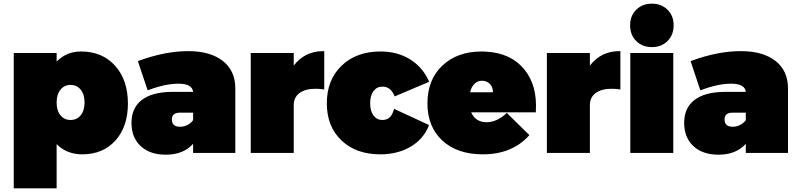

<svg xmlns="http://www.w3.org/2000/svg" viewBox="-20 -837 4368 1051"><path d="M55.2 193.8V-546.9H290V-500Q343.8 -555.2 423.8 -555.2Q540 -555.2 610.1 -477.1Q680.2 -398.9 680.2 -270Q680.2 -144 612.1 -68.1Q543.9 7.8 430.2 7.8Q345.7 7.8 290 -47.9V193.8ZM366.2 -180.2Q400.9 -180.2 421.9 -206.1Q442.9 -231.9 442.9 -275.9Q442.9 -319.8 421.9 -345.9Q400.9 -372.1 366.2 -372.1Q332 -372.1 311 -345.9Q290 -319.8 290 -275.9Q290 -231.9 311 -206.1Q332 -180.2 366.2 -180.2Z M699.7 -164.1Q699.7 -246.1 755.6 -289.3Q811.5 -332.5 917 -334H1037.1Q1032.2 -378.9 957 -378.9Q885.3 -378.9 793 -344.2L788.1 -342.8L734.9 -502L738.8 -503.9Q883.3 -557.1 1010.7 -557.1Q1131.3 -557.1 1199.7 -503.4Q1268.1 -449.7 1268.1 -353V0H1037.1V-49.8Q983.4 9.8 888.2 9.8Q800.3 9.8 750 -37.4Q699.7 -84.5 699.7 -164.1ZM920.9 -183.1Q920.9 -143.1 965.8 -143.1Q986.3 -143.1 1005.4 -152.6Q1024.4 -162.1 1037.1 -179.2V-220.2H963.9Q920.9 -220.2 920.9 -183.1Z M1352.5 0V-546.9H1587.9V-478Q1648.9 -557.1 1749.5 -557.1H1754.9V-347.2L1748.5 -348.1Q1725.6 -351.1 1707.5 -351.1Q1650.9 -351.1 1619.4 -327.6Q1587.9 -304.2 1587.9 -261.2V0Z M1769 -271Q1769 -399.9 1849.9 -477.5Q1930.7 -555.2 2063.5 -555.2Q2154.3 -555.2 2223.4 -512.9Q2292.5 -470.7 2327.1 -394L2329.1 -389.2L2140.1 -309.1L2138.2 -314Q2118.2 -362.8 2073.2 -362.8Q2043 -362.8 2024.7 -338.6Q2006.3 -314.5 2006.3 -272Q2006.3 -229 2024.7 -204.6Q2043 -180.2 2073.2 -180.2Q2096.2 -180.2 2111.3 -192.9Q2126.5 -205.6 2135.3 -234.9L2137.2 -241.2L2328.1 -152.8L2327.1 -147.9Q2296.4 -73.7 2226.1 -33Q2155.8 7.8 2061 7.8Q1929.2 7.8 1849.1 -68.4Q1769 -144.5 1769 -271Z M2319.8 -271Q2319.8 -400.4 2401.4 -477.8Q2482.9 -555.2 2617.2 -555.2Q2621.1 -555.2 2629.2 -554.7Q2637.2 -554.2 2641.1 -554.2Q2775.9 -546.9 2849.1 -458.3Q2922.4 -369.6 2913.1 -226.1V-222.2H2559.1Q2583.5 -168 2643.1 -168Q2699.2 -168 2751 -215.8L2753.9 -219.2L2877.9 -97.2L2875 -94.2Q2782.2 7.8 2623 7.8Q2482.4 7.8 2401.1 -67.9Q2319.8 -143.6 2319.8 -271ZM2553.2 -332H2678.2Q2678.7 -359.4 2661.9 -377.2Q2645 -395 2619.1 -395Q2594.2 -395 2577.1 -378.2Q2560.1 -361.3 2553.2 -332Z M2973.6 0V-546.9H3209V-478Q3270 -557.1 3370.6 -557.1H3376V-347.2L3369.6 -348.1Q3346.7 -351.1 3328.6 -351.1Q3272 -351.1 3240.5 -327.6Q3209 -304.2 3209 -261.2V0Z M3462.6 -612.5Q3429.2 -646 3429.2 -698.2Q3429.2 -750.5 3462.6 -783.7Q3496.1 -816.9 3548.3 -816.9Q3600.6 -816.9 3634 -783.7Q3667.5 -750.5 3667.5 -698.2Q3667.5 -646 3634 -612.5Q3600.6 -579.1 3548.3 -579.1Q3496.1 -579.1 3462.6 -612.5ZM3430.2 0V-546.9H3665.5V0Z M3725.1 -164.1Q3725.1 -246.1 3781 -289.3Q3836.9 -332.5 3942.4 -334H4062.5Q4057.6 -378.9 3982.4 -378.9Q3910.6 -378.9 3818.4 -344.2L3813.5 -342.8L3760.3 -502L3764.2 -503.9Q3908.7 -557.1 4036.1 -557.1Q4156.7 -557.1 4225.1 -503.4Q4293.5 -449.7 4293.5 -353V0H4062.5V-49.8Q4008.8 9.8 3913.6 9.8Q3825.7 9.8 3775.4 -37.4Q3725.1 -84.5 3725.1 -164.1ZM3946.3 -183.1Q3946.3 -143.1 3991.2 -143.1Q4011.7 -143.1 4030.8 -152.6Q4049.8 -162.1 4062.5 -179.2V-220.2H3989.3Q3946.3 -220.2 3946.3 -183.1Z"/></svg>

Font: Trueno UltraBlack
Style: Regular
Weight: 950
Designer: Julieta Ulanovsky
Foundry: Julieta Ulanovsky
Version: Version 3.001b | FøM Fix